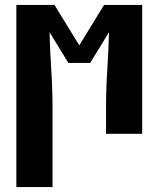

<svg xmlns="http://www.w3.org/2000/svg" viewBox="-20 -540 640 775"><path d="M46 215V-520H200L300 -357L400 -520H554V0H408V-104Q408 -181 413 -257Q418 -333 420 -410L344 -286H256L180 -410Q182 -333 187 -257Q192 -181 192 -104V215Z"/></svg>

Font: Iosevka Custom Heavy Extended
Style: Regular
Weight: 900
Width: 7
Monospace: yes
Designer: Belleve Invis
Foundry: Belleve Invis
Version: Version 11.2.4; ttfautohint (v1.8.4)